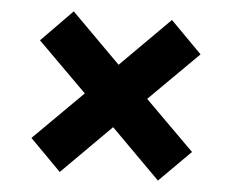

<svg xmlns="http://www.w3.org/2000/svg" viewBox="-43 -660 748 620"><g transform="rotate(5 331.0 -349.5)"><path d="M71.3 -191.4 230.5 -349.6 71.3 -507.8 171.9 -610.4 331.1 -451.2 490.2 -610.4 591.8 -507.8 432.6 -349.6 591.8 -191.4 490.2 -89.8 331.1 -249 171.9 -89.8Z"/></g></svg>

Font: Pretendard GOV ExtraBold
Style: Regular
Weight: 800
Designer: Base glyphs from Inter by Rasmus Andersson; Hangeul glyphs from Noto Sans CJK(Source Han Sans) by Jang Soo-young and Kan
Foundry: Kil Hyung-jin
Version: Version 1.309